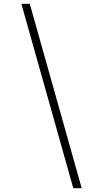

<svg xmlns="http://www.w3.org/2000/svg" viewBox="-20 -843 540 1006"><path d="M364 143 92 -823H136L408 143Z"/></svg>

Font: Iosevka SS04 XLt Obl
Style: Regular
Weight: 200
Italic angle: -9°
Monospace: yes
Designer: Belleve Invis
Foundry: Belleve Invis
Version: Version 19.0.0; ttfautohint (v1.8.4)